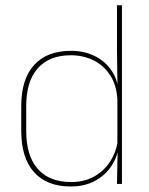

<svg xmlns="http://www.w3.org/2000/svg" viewBox="-20 -684 554 714"><path d="M243 9.5Q154 9.5 106.5 -43.8Q59 -97 59 -197V-289.5Q59 -389.5 106.8 -442.2Q154.5 -495 244.5 -495Q294.5 -495 334.5 -474.5Q374.5 -454 397.8 -417Q421 -380 421.5 -330H427.5L416.5 -313.5Q413.5 -368.5 389.2 -405Q365 -441.5 327 -460Q289 -478.5 243.5 -478.5Q163.5 -478.5 120.5 -430.2Q77.5 -382 77.5 -289.5V-197Q77.5 -104.5 120.5 -55.8Q163.5 -7 245 -7Q291.5 -7 328 -26.5Q364.5 -46 388 -81Q411.5 -116 418.5 -162.5L427.5 -144H422Q417.5 -101.5 394.5 -66.8Q371.5 -32 333 -11.2Q294.5 9.5 243 9.5ZM415 0 417.5 -130.5 416.5 -138V-346.5L417 -356L415 -494.5V-664.5H433.5V0Z"/></svg>

Font: Anek Gujarati Thin
Style: Regular
Weight: 250
Version: Version 1.003